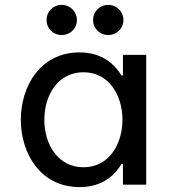

<svg xmlns="http://www.w3.org/2000/svg" viewBox="-20 -754 693 784"><path d="M422 -611C457 -611 484 -638 484 -672C484 -706 457 -734 422 -734C386 -734 360 -706 360 -672C360 -639 386 -611 422 -611ZM232 -611C267 -611 294 -638 294 -672C294 -706 267 -734 232 -734C196 -734 170 -706 170 -672C170 -639 196 -611 232 -611ZM305 -540C144 -540 65 -401 65 -265C65 -129 144 10 305 10C405 10 453 -46 476 -84H482V0H577V-530H482V-446H476C453 -483 405 -540 305 -540ZM321 -459C427 -459 480 -362 480 -265C480 -168 427 -71 321 -71C214 -71 161 -168 161 -265C161 -362 214 -459 321 -459Z"/></svg>

Font: Be Vietnam Pro
Style: Regular
Weight: 400
Designer: Lam Bao, Tony Le, Vietanh Nguyen
Foundry: Yellow Type Foundry
Version: Version 1.002